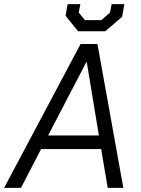

<svg xmlns="http://www.w3.org/2000/svg" viewBox="-44 -914 684 934"><path d="M348 -700H430L556 0H480L448 -189H156L58 0H-24ZM437 -255 378 -612H376L190 -255ZM275 -837 285 -894H347L339 -853L369 -816H449L491 -853L499 -894H561L550 -832L468 -762H336Z"/></svg>

Font: Chakra Petch
Style: Italic
Weight: 400
Italic angle: -10°
Designer: Katatrad Aksorn Co.,Ltd.
Foundry: Cadson Demak Co.,Ltd.
Version: Version 1.000; ttfautohint (v1.6)